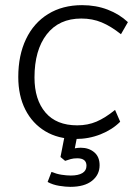

<svg xmlns="http://www.w3.org/2000/svg" viewBox="-20 -533 531 746"><path d="M274 7Q206 7 156 -23Q106 -53 78.5 -107Q51 -161 51 -234Q51 -318 81 -381Q111 -444 167 -478.5Q223 -513 299 -513Q353 -513 398.5 -495.5Q444 -478 477 -447L450 -400Q411 -431 375 -446Q339 -461 296 -461Q209 -461 161.5 -399.5Q114 -338 114 -232Q114 -146 156.5 -96Q199 -46 280 -46Q321 -46 355 -60.5Q389 -75 427 -106L447 -60Q416 -29 370.5 -11Q325 7 274 7ZM253 193Q235 193 210 189Q185 185 165 174L180 135Q200 143 219.5 146Q239 149 255 149Q284 149 300 139.5Q316 130 316 111Q316 82 280 82Q266 82 255 85Q244 88 233 92L215 77L234 -20H283L269 52H249Q262 45 272.5 43Q283 41 294 41Q325 41 346 58.5Q367 76 367 109Q367 146 337.5 169.5Q308 193 253 193Z"/></svg>

Font: Muli Light
Style: Italic
Weight: 300
Italic angle: -4.541°
Designer: Vernon Adams
Foundry: Vernon Adams
Version: Version 2.100; ttfautohint (v1.8.1.43-b0c9)